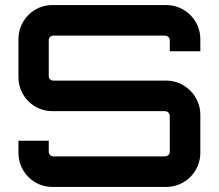

<svg xmlns="http://www.w3.org/2000/svg" viewBox="-20 -740 865 760"><path d="M187 0H638C712 0 773 -60 773 -135V-286C773 -360 712 -421 638 -421H191C181 -421 173 -428 173 -438V-581C173 -591 181 -599 191 -599H633C643 -599 652 -591 652 -581V-537H773V-585C773 -660 712 -720 638 -720H187C113 -720 53 -660 53 -585V-434C53 -360 113 -300 187 -300H633C643 -300 652 -292 652 -282V-139C652 -129 643 -121 633 -121H191C181 -121 173 -129 173 -139V-183H53V-135C53 -60 113 0 187 0Z"/></svg>

Font: Orbitron SemiBold
Style: Regular
Weight: 600
Designer: Matt McInerney
Foundry: The League of Moveable Type
Version: Version 2.001